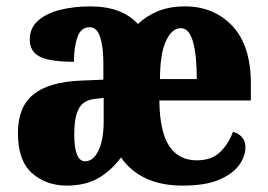

<svg xmlns="http://www.w3.org/2000/svg" viewBox="-20 -570 836 600"><path d="M189 10Q124 10 80 -29Q36 -68 36 -154Q36 -236 84.5 -275Q133 -314 231 -318L303 -321V-374Q303 -423 293 -454Q283 -485 260 -485Q233 -485 222 -454Q211 -423 211 -377Q136 -377 104.5 -393Q73 -409 73 -446Q73 -483 99.5 -506Q126 -529 169 -539.5Q212 -550 262 -550Q361 -550 411 -495Q437 -520 473.5 -535Q510 -550 558 -550Q649 -550 706.5 -488.5Q764 -427 764 -308V-256H478Q479 -159 508.5 -114Q538 -69 595 -69Q641 -69 667.5 -94.5Q694 -120 708 -158Q725 -154 736 -141.5Q747 -129 747 -111Q747 -82 727.5 -54.5Q708 -27 665 -8.5Q622 10 551 10Q484 10 436 -12.5Q388 -35 358 -78Q328 -37 287.5 -13.5Q247 10 189 10ZM595 -323Q595 -398 583 -440Q571 -482 545 -482Q517 -482 498.5 -441.5Q480 -401 480 -323ZM246 -66Q272 -66 288 -100Q304 -134 304 -191V-264L277 -261Q240 -257 226 -230Q212 -203 212 -151Q212 -66 246 -66Z"/></svg>

Font: Noto Serif Hebrew Condensed Black
Style: Regular
Weight: 900
Width: 3
Designer: Monotype Design Team
Foundry: Monotype Imaging Inc.
Version: Version 2.004; ttfautohint (v1.8.4.7-5d5b)